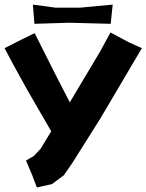

<svg xmlns="http://www.w3.org/2000/svg" viewBox="-28 -657 646 848"><path d="M117.2 -636.7 124 -551.8 277.3 -556.6 460.9 -551.8 469.7 -636.7 323.2 -623H217.8ZM-7.8 -444.3 27.3 -377.9 94.7 -255.9 198.2 -77.1 151.4 0 121.1 32.2 86.9 51.8 115.2 119.1 134.8 170.9 201.2 156.2 253.9 117.2 291 63.5 414.1 -131.8 598.6 -444.3 540 -470.7 460 -513.7 413.1 -427.7 280.3 -205.1 218.8 -324.2 125 -510.7 65.4 -481.4Z"/></svg>

Font: MaokenAssortedSans-TC
Style: Regular
Weight: 500
Version: Version 0.83